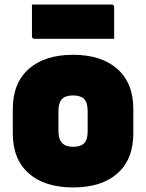

<svg xmlns="http://www.w3.org/2000/svg" viewBox="-20 -804 640 841"><path d="M300 -564Q424 -564 494 -502Q564 -440 564 -326V-220Q564 -106 494.5 -44.5Q425 17 300 17Q176 17 106 -44.5Q36 -106 36 -220V-326Q36 -440 106 -502Q176 -564 300 -564ZM300 -386Q266 -386 251 -369.5Q236 -353 236 -317V-229Q236 -193 253 -177Q268 -161 300 -161Q334 -161 349 -177Q364 -193 364 -229V-317Q364 -355 348 -371Q332 -386 300 -386ZM120 -784H469Q480 -784 480 -773V-634H131Q120 -634 120 -645Z"/></svg>

Font: Recursive Mn Lnr St Blk
Style: Regular
Weight: 900
Monospace: yes
Version: Version 1.079;hotconv 1.0.112;makeotfexe 2.5.65598; ttfautoh